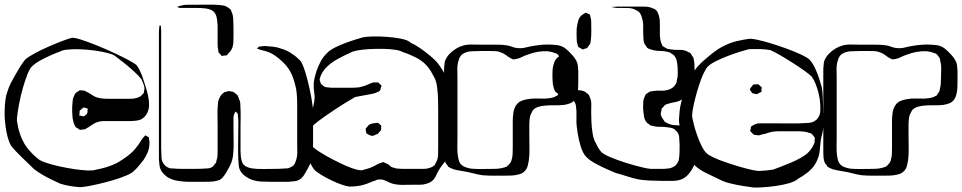

<svg xmlns="http://www.w3.org/2000/svg" viewBox="-44 -745 4244 847"><path d="M589 -39Q579 -26 568.5 -13.5Q558 -1 546 10Q537 19 512.5 29.5Q488 40 456 49.5Q424 59 391.5 66.5Q359 74 334.5 78Q310 82 301 80Q260 77 221 65Q206 58 184 47.5Q162 37 140 24Q118 11 103 -2Q81 -24 51.5 -52Q22 -80 5 -102Q-4 -117 -10 -139.5Q-16 -162 -19 -184Q-22 -206 -23 -221Q-24 -236 -23.5 -259Q-23 -282 -20 -304.5Q-17 -327 -11 -342Q-5 -362 5 -381Q15 -400 26 -419Q35 -435 45 -451Q55 -467 66 -481Q77 -492 106 -508Q135 -524 169.5 -539Q204 -554 233 -565Q262 -576 273 -578Q282 -580 311 -571Q340 -562 378.5 -546.5Q417 -531 455 -513.5Q493 -496 522 -480.5Q551 -465 560 -456Q579 -427 590 -389Q597 -369 603 -348Q609 -327 612 -306Q614 -293 613.5 -278.5Q613 -264 607 -250Q599 -230 578 -218Q568 -214 555 -212.5Q542 -211 530 -211H443Q429 -211 415 -211Q401 -211 387 -207Q375 -203 365.5 -196.5Q356 -190 345 -183Q342 -182 338.5 -179.5Q335 -177 332 -175Q329 -174 326 -174Q323 -174 321 -174Q313 -172 309 -172Q305 -174 302 -177Q299 -179 295.5 -180.5Q292 -182 290 -184Q289 -186 287.5 -189Q286 -192 285 -193Q281 -201 279.5 -209Q278 -217 276 -225Q275 -239 274.5 -253Q274 -267 275 -281Q276 -290 276.5 -300Q277 -310 281 -318Q283 -322 284.5 -326Q286 -330 288 -333Q290 -335 293.5 -337.5Q297 -340 299 -341Q301 -342 303 -343.5Q305 -345 306 -346Q308 -347 311.5 -346.5Q315 -346 317 -346Q319 -346 322.5 -346Q326 -346 328 -345Q331 -344 334 -342.5Q337 -341 340 -339Q351 -334 361.5 -326.5Q372 -319 384 -315Q401 -310 419.5 -309.5Q438 -309 455 -309H519Q529 -309 539 -309.5Q549 -310 559 -313Q563 -315 567 -316Q571 -317 574 -319Q578 -321 580.5 -324.5Q583 -328 586 -330Q587 -332 588 -332.5Q589 -333 590 -334Q590 -338 591 -340Q591 -344 592.5 -348Q594 -352 593 -356Q593 -360 592 -364Q591 -368 590 -371Q586 -383 579 -397Q567 -412 546.5 -430.5Q526 -449 505 -466Q484 -483 469 -494Q460 -503 435 -510Q410 -517 378 -521.5Q346 -526 313.5 -527.5Q281 -529 256 -526.5Q231 -524 222 -518Q207 -513 183 -502.5Q159 -492 135 -479Q111 -466 96 -451Q87 -442 77 -417Q67 -392 57.5 -359Q48 -326 41.5 -293Q35 -260 32 -235Q29 -210 33 -201Q35 -184 40 -167Q45 -150 52 -134Q57 -123 63.5 -111.5Q70 -100 78 -90Q88 -78 98.5 -67Q109 -56 122 -46Q131 -37 156.5 -28Q182 -19 216 -11.5Q250 -4 283.5 1Q317 6 342.5 7Q368 8 377 4Q400 0 425 -7.5Q450 -15 472 -26Q495 -39 519.5 -57.5Q544 -76 560 -98Q568 -108 574 -118Q580 -128 587 -137L595 -146Q596 -146 596 -147Q596 -148 597 -148Q598 -148 600.5 -146Q603 -144 604 -144Q606 -143 608.5 -142Q611 -141 612 -140Q613 -139 612.5 -137.5Q612 -136 613 -135Q614 -131 614 -128Q614 -125 615 -122Q616 -118 615.5 -114Q615 -110 615 -106Q614 -88 607 -72Q600 -56 589 -39ZM326 -232Q329 -234 334 -237.5Q339 -241 340 -244Q342 -247 342 -252Q342 -257 342 -260Q344 -262 343 -265Q342 -267 341 -266.5Q340 -266 338 -267Q336 -268 331 -269.5Q326 -271 324 -271Q323 -270 321 -268Q319 -266 317 -265Q316 -264 313 -261.5Q310 -259 308 -257Q307 -255 307 -251Q307 -247 307 -244Q307 -243 306 -240Q305 -237 306 -236Q307 -235 311 -235Q317 -232 326 -232Z M808 -724Q831 -724 866 -724.5Q901 -725 923 -723Q931 -722 939.5 -721Q948 -720 955 -716Q957 -715 959.5 -713.5Q962 -712 964 -710Q966 -709 968.5 -707Q971 -705 973 -703Q975 -702 975.5 -699Q976 -696 977 -694Q985 -678 985 -657Q986 -639 986 -621Q986 -603 986 -585Q986 -573 985.5 -559.5Q985 -546 981 -535Q975 -519 963 -509Q959 -502 956 -501Q954 -500 950.5 -500Q947 -500 945 -500Q943 -500 939.5 -499Q936 -498 934 -498Q933 -499 931 -502Q929 -505 927 -506Q926 -508 923.5 -510.5Q921 -513 920 -514Q919 -517 919 -523Q916 -535 916 -548V-633Q915 -645 913.5 -659Q912 -673 906 -684Q899 -696 886.5 -701.5Q874 -707 861 -708Q843 -710 825 -710Q807 -710 789 -710H749Q743 -711 740 -714Q738 -716 738 -716Q738 -716 741 -716Q744 -718 747.5 -718.5Q751 -719 754 -720Q767 -724 780.5 -724Q794 -724 808 -724ZM914 52Q900 56 885 56.5Q870 57 856 57H789Q767 57 741 53Q715 49 694 36Q686 30 678 22Q670 14 665 4Q660 -7 659 -20Q658 -33 657 -45V-480Q657 -495 657 -517Q657 -539 657 -560.5Q657 -582 657 -597Q657 -605 657.5 -612.5Q658 -620 659 -627Q659 -628 659.5 -631Q660 -634 662 -633Q666 -632 666 -628Q667 -620 667 -612Q667 -604 667 -596V-118Q667 -105 667 -92Q667 -79 668 -65Q668 -58 668.5 -49Q669 -40 672 -33Q681 -11 704 -3Q706 -2 709.5 -2Q713 -2 717 -2Q728 -1 739.5 -0.5Q751 0 762 0Q785 0 815.5 0Q846 0 868 -2Q883 -2 893 -9Q896 -11 898.5 -14.5Q901 -18 903 -20Q904 -22 905.5 -23.5Q907 -25 908 -26Q910 -28 910 -31.5Q910 -35 911 -37Q915 -48 915.5 -59.5Q916 -71 916 -82V-194Q916 -213 915.5 -231Q915 -249 916 -268Q917 -278 917.5 -288.5Q918 -299 922 -308Q924 -311 925.5 -315Q927 -319 929 -322Q935 -331 944 -337Q946 -339 950 -339.5Q954 -340 956 -341Q962 -343 964 -343Q966 -344 968.5 -343Q971 -342 972 -342Q975 -341 979 -341Q983 -341 986 -339Q988 -338 990 -336.5Q992 -335 993 -334Q995 -332 998.5 -329.5Q1002 -327 1004 -324Q1006 -320 1008 -315.5Q1010 -311 1011 -306Q1016 -298 1016 -287Q1016 -276 1017 -266Q1018 -246 1017.5 -225Q1017 -204 1017 -184V-82Q1017 -71 1018 -59.5Q1019 -48 1022 -37Q1023 -35 1023.5 -32Q1024 -29 1025 -27Q1032 -15 1043.5 -9.5Q1055 -4 1068 -2Q1091 1 1119 0.5Q1147 0 1169 0Q1181 0 1192.5 -0.5Q1204 -1 1215 -2Q1218 -2 1221.5 -2Q1225 -2 1228 -3Q1233 -5 1238.5 -7.5Q1244 -10 1247 -12Q1254 -17 1257.5 -25.5Q1261 -34 1263 -41Q1268 -58 1267.5 -77Q1267 -96 1267 -113V-246Q1267 -261 1267 -285Q1267 -309 1265 -332.5Q1263 -356 1258 -371Q1254 -388 1248.5 -403Q1243 -418 1235 -432Q1222 -455 1196.5 -478Q1171 -501 1148 -512Q1137 -517 1125.5 -520Q1114 -523 1102 -526Q1100 -528 1097 -528.5Q1094 -529 1092 -530Q1089 -530 1089 -531Q1089 -532 1091 -532Q1093 -534 1094.5 -536Q1096 -538 1098 -539Q1100 -540 1102.5 -540Q1105 -540 1106 -540Q1111 -541 1116 -541.5Q1121 -542 1125 -542Q1143 -541 1161 -539Q1179 -537 1195 -531Q1209 -527 1222.5 -520.5Q1236 -514 1248 -505Q1256 -500 1263.5 -493.5Q1271 -487 1278 -480Q1287 -471 1295.5 -448Q1304 -425 1311.5 -396Q1319 -367 1325 -337.5Q1331 -308 1334 -285Q1337 -262 1337 -253V-107Q1337 -92 1336.5 -76.5Q1336 -61 1333 -46Q1330 -34 1324.5 -22.5Q1319 -11 1313 0Q1306 12 1298.5 25Q1291 38 1279 46Q1269 53 1255 54.5Q1241 56 1228 57H1154Q1132 57 1110 56Q1088 55 1067 48Q1053 43 1039 33Q1025 23 1017 10Q1010 -2 1009 -17.5Q1008 -33 1007 -47Q1006 -70 1006.5 -102Q1007 -134 1007 -156Q1007 -175 1007.5 -193.5Q1008 -212 1006 -231Q1005 -234 1005.5 -238Q1006 -242 1004 -244Q1003 -246 1001.5 -247.5Q1000 -249 998 -250Q995 -253 995 -253Q994 -253 993 -249.5Q992 -246 991 -245Q990 -243 988.5 -240Q987 -237 987 -235Q986 -230 986 -224Q986 -218 986 -213Q986 -198 986 -173.5Q986 -149 986.5 -124.5Q987 -100 986 -85Q985 -75 984.5 -64.5Q984 -54 981 -43Q978 -29 971.5 -16Q965 -3 958 9Q952 20 944 31Q936 42 925 49Z M1564 69Q1548 74 1531 76Q1514 78 1497 78Q1486 77 1465 70Q1444 63 1420 51.5Q1396 40 1375 27.5Q1354 15 1343 4Q1327 -16 1319.5 -41.5Q1312 -67 1307 -89Q1301 -115 1301 -143Q1301 -166 1309 -193.5Q1317 -221 1326 -243Q1331 -254 1335 -266Q1339 -278 1341 -291Q1346 -313 1342.5 -334Q1339 -355 1340 -377Q1341 -391 1344.5 -404.5Q1348 -418 1352 -431Q1360 -454 1371.5 -475.5Q1383 -497 1402 -514Q1413 -525 1434 -535.5Q1455 -546 1479 -555Q1503 -564 1524 -570.5Q1545 -577 1556 -580Q1567 -583 1596.5 -584Q1626 -585 1661.5 -582.5Q1697 -580 1726.5 -574Q1756 -568 1767 -557Q1786 -548 1803.5 -536.5Q1821 -525 1837 -512Q1856 -498 1873.5 -481Q1891 -464 1903 -443Q1916 -428 1922 -399.5Q1928 -371 1930.5 -342.5Q1933 -314 1933 -299V-108Q1933 -94 1932.5 -79Q1932 -64 1927 -50Q1922 -35 1911.5 -22.5Q1901 -10 1893 4Q1885 17 1878 32.5Q1871 48 1857 57Q1853 60 1847 62Q1841 64 1836 66Q1823 70 1807 70Q1791 70 1777 70Q1755 70 1732 70.5Q1709 71 1687 65Q1672 60 1657.5 52.5Q1643 45 1626 47Q1622 47 1619 48Q1616 49 1613 51Q1600 55 1588.5 60Q1577 65 1564 69ZM1872 -403Q1865 -417 1857 -430.5Q1849 -444 1838 -456Q1817 -479 1785.5 -494Q1754 -509 1731 -516Q1722 -522 1699 -525.5Q1676 -529 1646.5 -529.5Q1617 -530 1587.5 -528.5Q1558 -527 1535 -523Q1512 -519 1503 -513Q1481 -504 1447 -485.5Q1413 -467 1392 -444Q1385 -436 1379 -426.5Q1373 -417 1369 -406Q1369 -404 1368 -401Q1367 -398 1366 -396Q1366 -392 1367.5 -388Q1369 -384 1370 -381Q1370 -380 1370.5 -378Q1371 -376 1375 -372Q1378 -370 1381.5 -367Q1385 -364 1388 -362Q1394 -360 1402.5 -359.5Q1411 -359 1417 -358H1480Q1495 -358 1510.5 -358Q1526 -358 1541 -360Q1551 -362 1560.5 -365Q1570 -368 1579 -372Q1584 -374 1590.5 -377Q1597 -380 1602 -381Q1604 -382 1607 -381.5Q1610 -381 1613 -381Q1615 -381 1618.5 -381.5Q1622 -382 1624 -381Q1629 -379 1631 -374Q1633 -373 1636 -370.5Q1639 -368 1639 -366Q1639 -365 1638 -362.5Q1637 -360 1636 -358Q1635 -356 1634.5 -351.5Q1634 -347 1632 -345Q1630 -342 1625 -340.5Q1620 -339 1617 -337Q1609 -333 1599.5 -331.5Q1590 -330 1582 -328Q1567 -325 1552 -322.5Q1537 -320 1523 -317Q1512 -311 1484 -294Q1456 -277 1424 -255.5Q1392 -234 1365.5 -214.5Q1339 -195 1331 -184Q1328 -175 1327.5 -165.5Q1327 -156 1326 -146Q1326 -122 1336 -97Q1345 -88 1368 -73.5Q1391 -59 1420.5 -43.5Q1450 -28 1479 -15Q1508 -2 1531 3.5Q1554 9 1563 3Q1576 0 1588.5 -4.5Q1601 -9 1613 -16Q1619 -20 1625 -22.5Q1631 -25 1638 -27Q1640 -28 1642.5 -29Q1645 -30 1646 -30Q1648 -30 1650 -28.5Q1652 -27 1653 -27Q1657 -26 1660 -24.5Q1663 -23 1666 -21Q1671 -19 1675 -15Q1679 -11 1683 -8Q1688 -7 1693.5 -5Q1699 -3 1703 -2Q1712 -1 1721 -0.5Q1730 0 1738 0H1794Q1808 0 1824 0Q1840 0 1853 -5Q1862 -7 1872 -15Q1875 -18 1877 -24Q1888 -41 1888.5 -61.5Q1889 -82 1889 -101V-261Q1889 -276 1888.5 -303.5Q1888 -331 1884.5 -359Q1881 -387 1872 -403ZM1588 -148 1577 -154Q1576 -155 1574.5 -155.5Q1573 -156 1572 -157Q1571 -159 1571 -162.5Q1571 -166 1570 -168L1569 -177Q1570 -179 1572 -181Q1574 -183 1575 -184Q1579 -190 1582 -193Q1589 -198 1597.5 -200Q1606 -202 1613 -202Q1615 -202 1618.5 -203Q1622 -204 1623 -203Q1626 -202 1629 -199Q1632 -196 1634 -194Q1635 -193 1636 -192.5Q1637 -192 1638 -190Q1639 -188 1637 -184Q1637 -182 1637.5 -177.5Q1638 -173 1636 -170Q1635 -169 1633 -166.5Q1631 -164 1629 -162L1622 -154Q1619 -153 1615.5 -152Q1612 -151 1609 -149Q1607 -148 1605 -147Q1603 -146 1601 -146Q1597 -145 1588 -148Z M2507 -384Q2507 -371 2506.5 -358.5Q2506 -346 2503 -333Q2502 -326 2498.5 -317.5Q2495 -309 2490 -303Q2482 -293 2469 -288.5Q2456 -284 2443 -282Q2422 -280 2401 -280.5Q2380 -281 2359 -279Q2346 -278 2332 -274Q2318 -270 2308 -260Q2305 -257 2303 -251Q2295 -239 2293 -224Q2291 -209 2291 -195Q2291 -180 2291 -153.5Q2291 -127 2291.5 -100.5Q2292 -74 2291 -59Q2290 -37 2284 -13.5Q2278 10 2255 21Q2253 22 2249 23Q2245 24 2242 25Q2226 29 2210 29.5Q2194 30 2178 30Q2156 30 2131.5 30Q2107 30 2084 28Q2063 25 2043 19.5Q2023 14 2003 11Q1988 8 1972.5 5.5Q1957 3 1943 -4L1933 -10Q1932 -12 1931 -14Q1930 -16 1929 -17Q1924 -22 1921 -28Q1918 -37 1916 -49Q1915 -60 1915 -72Q1915 -84 1915 -95V-441Q1916 -450 1916.5 -459Q1917 -468 1919 -476Q1923 -486 1929 -495Q1935 -504 1943 -511Q1954 -522 1969 -531Q1984 -540 1999 -544Q2017 -549 2037 -548.5Q2057 -548 2076 -548H2140Q2152 -548 2164.5 -547.5Q2177 -547 2190 -545Q2201 -544 2211 -540Q2221 -536 2231 -534Q2254 -530 2275 -535.5Q2296 -541 2318 -544Q2336 -547 2354 -548Q2372 -549 2390 -548Q2399 -547 2408.5 -546.5Q2418 -546 2427 -543Q2441 -539 2453 -529Q2465 -519 2475 -508Q2484 -499 2491.5 -488.5Q2499 -478 2503 -466Q2505 -459 2505.5 -450.5Q2506 -442 2507 -434ZM2132 0Q2146 0 2158.5 -1.5Q2171 -3 2183 -7Q2185 -8 2188 -9Q2191 -10 2193 -11Q2195 -13 2196.5 -14.5Q2198 -16 2199 -17Q2201 -20 2204 -22.5Q2207 -25 2208 -28Q2210 -30 2211 -33.5Q2212 -37 2213 -40Q2217 -53 2217.5 -66.5Q2218 -80 2218 -93V-210Q2218 -227 2220.5 -246.5Q2223 -266 2233 -281Q2241 -293 2254 -299Q2267 -305 2281 -307Q2301 -311 2322 -310.5Q2343 -310 2363 -310Q2374 -311 2384 -312.5Q2394 -314 2404 -318Q2406 -320 2409 -321Q2412 -322 2414 -323Q2416 -325 2417.5 -327.5Q2419 -330 2420 -332Q2422 -334 2423.5 -336.5Q2425 -339 2426 -341Q2428 -343 2428 -346Q2428 -349 2429 -351Q2432 -362 2433 -374Q2434 -386 2434 -398Q2434 -417 2435 -437Q2436 -457 2431 -475Q2430 -478 2430 -482Q2430 -486 2428 -489Q2422 -499 2414 -507Q2412 -509 2408.5 -509.5Q2405 -510 2403 -511Q2390 -517 2371 -519Q2349 -520 2326.5 -516Q2304 -512 2284 -504Q2271 -500 2259.5 -494Q2248 -488 2235 -485Q2232 -485 2228 -484Q2224 -483 2221 -483Q2219 -483 2216 -484.5Q2213 -486 2211 -487Q2199 -493 2188.5 -501.5Q2178 -510 2165 -514Q2154 -519 2140.5 -519.5Q2127 -520 2115 -520Q2097 -520 2079 -520Q2061 -520 2043 -519Q2022 -519 2007 -512Q2002 -510 1997 -507Q1990 -502 1985.5 -494Q1981 -486 1979 -478Q1973 -459 1973.5 -438.5Q1974 -418 1974 -398V-134Q1974 -115 1973.5 -95.5Q1973 -76 1976 -56Q1977 -48 1979.5 -39Q1982 -30 1987 -23Q1995 -13 2008 -8Q2021 -3 2034 -1Q2057 1 2082.5 0.5Q2108 0 2132 0Z M3024 -37Q3023 -33 3022 -28.5Q3021 -24 3019 -19Q3012 0 2997 19Q2982 38 2963 46Q2944 53 2922 53Q2900 53 2880 53Q2858 53 2823.5 51.5Q2789 50 2766 45Q2744 40 2719.5 32Q2695 24 2672 18Q2657 12 2632.5 1Q2608 -10 2583 -23.5Q2558 -37 2543 -52Q2528 -67 2518.5 -97Q2509 -127 2504.5 -156.5Q2500 -186 2499 -201V-254Q2498 -262 2497.5 -270.5Q2497 -279 2495 -286Q2486 -309 2467 -316Q2457 -321 2446 -322Q2435 -323 2425 -327Q2422 -328 2419 -330.5Q2416 -333 2414 -334Q2413 -336 2411 -337Q2409 -338 2407 -339Q2402 -346 2399.5 -355Q2397 -364 2395 -373Q2394 -383 2393.5 -393Q2393 -403 2393 -413Q2393 -423 2393.5 -433Q2394 -443 2396 -453Q2398 -461 2401 -469.5Q2404 -478 2409 -485Q2412 -488 2417 -492.5Q2422 -497 2426 -498Q2428 -499 2431 -499Q2434 -499 2437 -500Q2438 -500 2441 -501Q2444 -502 2445 -501Q2447 -500 2447.5 -499Q2448 -498 2449 -497Q2451 -494 2454 -491Q2457 -488 2458 -485Q2459 -484 2458.5 -481.5Q2458 -479 2458 -477Q2459 -472 2459 -466.5Q2459 -461 2459 -456Q2458 -432 2459 -408Q2459 -401 2460 -393.5Q2461 -386 2463 -380Q2473 -359 2493 -351Q2503 -347 2514 -346.5Q2525 -346 2535 -341Q2538 -340 2540.5 -337.5Q2543 -335 2546 -333Q2551 -331 2552 -328Q2554 -326 2555.5 -322.5Q2557 -319 2558 -316Q2565 -302 2564.5 -284Q2564 -266 2564 -250Q2564 -235 2565 -208.5Q2566 -182 2570.5 -155Q2575 -128 2585 -113Q2594 -92 2608 -75Q2619 -64 2650 -51Q2681 -38 2718 -26.5Q2755 -15 2786 -7.5Q2817 0 2828 0H2884Q2892 -1 2901.5 -1.5Q2911 -2 2918 -5Q2940 -12 2948 -33Q2950 -35 2950 -38Q2950 -41 2951 -44Q2953 -56 2953.5 -68Q2954 -80 2954 -92Q2954 -100 2954 -108Q2954 -116 2953 -124Q2953 -132 2952 -142Q2951 -152 2946 -159Q2945 -162 2942 -164.5Q2939 -167 2937 -169Q2936 -171 2934.5 -172.5Q2933 -174 2931 -175Q2924 -180 2914 -181.5Q2904 -183 2896 -184Q2882 -186 2867 -185.5Q2852 -185 2838 -189Q2835 -190 2831.5 -190.5Q2828 -191 2825 -192Q2822 -194 2819 -197Q2816 -200 2813 -201Q2800 -212 2797 -231.5Q2794 -251 2793 -267Q2793 -280 2793.5 -293.5Q2794 -307 2800 -318Q2802 -325 2805 -329Q2807 -331 2809 -332Q2811 -333 2812 -334Q2814 -336 2817 -337.5Q2820 -339 2822 -340Q2825 -342 2828.5 -342Q2832 -342 2835 -343Q2852 -346 2871 -345Q2890 -344 2907 -350Q2929 -357 2939 -378Q2941 -381 2941 -384.5Q2941 -388 2942 -391Q2946 -406 2946 -421.5Q2946 -437 2945 -452Q2944 -465 2941 -478Q2938 -491 2929 -501Q2926 -504 2922 -506L2912 -513Q2910 -514 2907 -514.5Q2904 -515 2902 -516Q2887 -520 2871.5 -520Q2856 -520 2841 -523Q2834 -525 2825 -527.5Q2816 -530 2810 -535Q2809 -537 2808 -539Q2807 -541 2805 -543Q2804 -545 2802 -547.5Q2800 -550 2799 -552Q2796 -559 2795 -568Q2794 -577 2794 -584Q2793 -604 2793.5 -625.5Q2794 -647 2788 -666Q2786 -674 2782.5 -681.5Q2779 -689 2773 -694Q2771 -696 2767.5 -697.5Q2764 -699 2762 -700Q2747 -709 2729 -709.5Q2711 -710 2694 -710Q2687 -710 2679.5 -710Q2672 -710 2665 -712Q2663 -712 2661 -712.5Q2659 -713 2654 -714Q2655 -715 2657 -715H2666Q2675 -716 2683.5 -716Q2692 -716 2701 -716H2794Q2805 -716 2815.5 -714.5Q2826 -713 2836 -708Q2839 -707 2842 -706Q2845 -705 2847 -703Q2854 -698 2857.5 -690Q2861 -682 2863 -674Q2866 -664 2866.5 -654.5Q2867 -645 2867 -635V-587Q2868 -577 2869.5 -568Q2871 -559 2875 -551Q2876 -549 2877 -546Q2878 -543 2880 -541Q2881 -540 2883.5 -539Q2886 -538 2887 -537Q2890 -536 2893 -533.5Q2896 -531 2899 -530Q2903 -529 2907 -528.5Q2911 -528 2915 -527Q2935 -524 2955 -525Q2975 -526 2993 -515Q2999 -513 3002 -510Q3004 -509 3005.5 -505.5Q3007 -502 3008 -500L3015 -491Q3016 -488 3016 -485Q3016 -482 3017 -480Q3019 -470 3019.5 -459Q3020 -448 3020 -437Q3020 -424 3019.5 -410.5Q3019 -397 3016 -383Q3012 -363 3000.5 -343.5Q2989 -324 2972 -312Q2968 -308 2963 -305Q2958 -302 2953 -300Q2940 -295 2926.5 -293Q2913 -291 2900 -286Q2898 -285 2895 -284.5Q2892 -284 2890 -282Q2888 -281 2886.5 -278.5Q2885 -276 2883 -274L2875 -266Q2874 -264 2874 -261.5Q2874 -259 2874 -257Q2873 -254 2872 -251Q2871 -248 2871 -245Q2871 -231 2882 -218Q2884 -215 2886 -211.5Q2888 -208 2891 -206Q2893 -205 2896 -204Q2899 -203 2901 -201Q2915 -194 2930.5 -193Q2946 -192 2961 -191Q2970 -190 2979.5 -189Q2989 -188 2996 -184Q2998 -183 3000 -182Q3002 -181 3003 -180Q3005 -179 3008.5 -176.5Q3012 -174 3014 -172Q3017 -167 3019 -162Q3027 -148 3027.5 -131Q3028 -114 3028 -99V-77Q3028 -68 3027 -58Q3026 -48 3024 -37ZM2500 -619Q2502 -636 2507 -654Q2512 -672 2528 -682Q2530 -683 2533.5 -685.5Q2537 -688 2540 -689Q2542 -689 2546.5 -686.5Q2551 -684 2553 -683Q2555 -682 2556 -682Q2557 -682 2558 -681Q2560 -677 2560 -673Q2562 -667 2563 -662Q2564 -657 2564 -651Q2564 -632 2564.5 -612.5Q2565 -593 2563 -573Q2562 -569 2561.5 -562.5Q2561 -556 2559 -551L2552 -542Q2551 -541 2549.5 -538Q2548 -535 2546 -533Q2545 -532 2541 -531.5Q2537 -531 2535 -530Q2534 -529 2531.5 -528Q2529 -527 2527 -527Q2525 -527 2522.5 -529Q2520 -531 2518 -532Q2516 -533 2513 -534.5Q2510 -536 2508 -537Q2506 -539 2505 -544Q2504 -549 2503 -553Q2501 -558 2500.5 -563Q2500 -568 2500 -574Q2499 -594 2500 -619Z M3568 -57Q3565 -48 3561 -38.5Q3557 -29 3552 -21Q3539 0 3518.5 16Q3498 32 3476 44Q3465 55 3437.5 63Q3410 71 3377.5 75.5Q3345 80 3317.5 81.5Q3290 83 3279 82Q3264 80 3234.5 75.5Q3205 71 3175.5 63.5Q3146 56 3131 47Q3109 36 3075.5 20.5Q3042 5 3019 -17Q3008 -28 2996 -55.5Q2984 -83 2974 -115.5Q2964 -148 2957.5 -175.5Q2951 -203 2951 -214Q2952 -234 2954 -254Q2956 -274 2961 -293Q2965 -310 2970.5 -327.5Q2976 -345 2983 -361Q2993 -384 3005 -408Q3017 -432 3034 -452Q3047 -466 3061 -478.5Q3075 -491 3090 -503Q3106 -516 3123 -527.5Q3140 -539 3159 -547Q3182 -558 3208 -564Q3234 -570 3256 -573Q3265 -576 3292.5 -570.5Q3320 -565 3356 -554Q3392 -543 3427.5 -530Q3463 -517 3490.5 -504Q3518 -491 3527 -482Q3541 -467 3551.5 -444.5Q3562 -422 3569.5 -399Q3577 -376 3581 -361Q3585 -340 3585.5 -318.5Q3586 -297 3587 -275Q3587 -253 3588.5 -230Q3590 -207 3588 -184Q3587 -168 3582.5 -152.5Q3578 -137 3576 -120Q3574 -105 3573 -89.5Q3572 -74 3568 -57ZM3259 -528Q3248 -525 3223 -517.5Q3198 -510 3169 -499Q3140 -488 3115 -475.5Q3090 -463 3079 -452Q3070 -443 3059.5 -420.5Q3049 -398 3039.5 -368.5Q3030 -339 3022.5 -309.5Q3015 -280 3011.5 -257.5Q3008 -235 3010 -226Q3012 -215 3017.5 -193.5Q3023 -172 3031.5 -148Q3040 -124 3050.5 -102.5Q3061 -81 3072 -70Q3081 -61 3104.5 -50Q3128 -39 3159 -28.5Q3190 -18 3221 -9Q3252 0 3275.5 5Q3299 10 3308 9Q3337 8 3367 3Q3378 -1 3399 -9Q3420 -17 3444 -27Q3468 -37 3489 -49Q3510 -61 3521 -72Q3536 -87 3545 -106Q3546 -108 3547 -110.5Q3548 -113 3549 -115Q3550 -118 3549.5 -121Q3549 -124 3550 -127Q3550 -129 3550.5 -132.5Q3551 -136 3550 -138Q3549 -140 3547 -142.5Q3545 -145 3543 -147Q3542 -149 3540 -151.5Q3538 -154 3536 -155Q3533 -157 3525 -159Q3515 -163 3504.5 -164Q3494 -165 3483 -166H3419Q3406 -166 3392.5 -166Q3379 -166 3365 -164Q3353 -162 3341.5 -158Q3330 -154 3318 -152Q3314 -151 3310 -149.5Q3306 -148 3302 -148Q3298 -148 3294 -149Q3290 -150 3286 -150Q3285 -151 3283.5 -150.5Q3282 -150 3281 -151Q3279 -153 3276.5 -155.5Q3274 -158 3272 -160Q3271 -161 3269 -163Q3267 -165 3266 -166Q3265 -168 3266 -172Q3267 -176 3268 -177Q3268 -179 3268 -182Q3268 -185 3269 -186Q3270 -188 3273.5 -189.5Q3277 -191 3278 -192Q3292 -201 3309 -201Q3326 -201 3342 -201Q3353 -201 3375.5 -201Q3398 -201 3424.5 -200.5Q3451 -200 3473.5 -200.5Q3496 -201 3507 -202Q3515 -202 3524.5 -203Q3534 -204 3542 -207Q3562 -215 3571 -237Q3574 -244 3574.5 -253Q3575 -262 3575 -269Q3575 -300 3567 -334Q3562 -354 3555 -372.5Q3548 -391 3537 -407Q3526 -418 3500.5 -436Q3475 -454 3445.5 -472.5Q3416 -491 3390.5 -505.5Q3365 -520 3354 -524Q3332 -528 3308 -528.5Q3284 -529 3259 -528ZM3267 -357 3276 -368Q3277 -369 3277.5 -370Q3278 -371 3279 -372Q3281 -373 3285 -372.5Q3289 -372 3291 -373Q3293 -373 3296 -373.5Q3299 -374 3300 -373Q3303 -372 3306 -369Q3309 -366 3311 -364Q3315 -362 3316 -360Q3317 -359 3316 -355Q3315 -351 3315 -349Q3315 -348 3315.5 -345Q3316 -342 3315 -340Q3314 -339 3310.5 -337.5Q3307 -336 3305 -335Q3303 -334 3300 -332Q3297 -330 3295 -330Q3294 -329 3291.5 -330Q3289 -331 3287 -331Q3285 -332 3280.5 -332.5Q3276 -333 3274 -334Q3272 -336 3270.5 -339.5Q3269 -343 3267 -345Q3266 -347 3265 -348Q3264 -349 3264 -350Q3264 -351 3267 -357Z M4180 -384Q4180 -371 4179.5 -358.5Q4179 -346 4176 -333Q4175 -326 4171.5 -317.5Q4168 -309 4163 -303Q4155 -293 4142 -288.5Q4129 -284 4116 -282Q4095 -280 4074 -280.5Q4053 -281 4032 -279Q4019 -278 4005 -274Q3991 -270 3981 -260Q3978 -257 3976 -251Q3968 -239 3966 -224Q3964 -209 3964 -195Q3964 -180 3964 -153.5Q3964 -127 3964.5 -100.5Q3965 -74 3964 -59Q3963 -37 3957 -13.5Q3951 10 3928 21Q3926 22 3922 23Q3918 24 3915 25Q3899 29 3883 29.5Q3867 30 3851 30Q3829 30 3804.5 30Q3780 30 3757 28Q3736 25 3716 19.5Q3696 14 3676 11Q3661 8 3645.5 5.5Q3630 3 3616 -4L3606 -10Q3605 -12 3604 -14Q3603 -16 3602 -17Q3597 -22 3594 -28Q3591 -37 3589 -49Q3588 -60 3588 -72Q3588 -84 3588 -95V-441Q3589 -450 3589.5 -459Q3590 -468 3592 -476Q3596 -486 3602 -495Q3608 -504 3616 -511Q3627 -522 3642 -531Q3657 -540 3672 -544Q3690 -549 3710 -548.5Q3730 -548 3749 -548H3813Q3825 -548 3837.5 -547.5Q3850 -547 3863 -545Q3874 -544 3884 -540Q3894 -536 3904 -534Q3927 -530 3948 -535.5Q3969 -541 3991 -544Q4009 -547 4027 -548Q4045 -549 4063 -548Q4072 -547 4081.5 -546.5Q4091 -546 4100 -543Q4114 -539 4126 -529Q4138 -519 4148 -508Q4157 -499 4164.5 -488.5Q4172 -478 4176 -466Q4178 -459 4178.5 -450.5Q4179 -442 4180 -434ZM3805 0Q3819 0 3831.5 -1.5Q3844 -3 3856 -7Q3858 -8 3861 -9Q3864 -10 3866 -11Q3868 -13 3869.5 -14.5Q3871 -16 3872 -17Q3874 -20 3877 -22.5Q3880 -25 3881 -28Q3883 -30 3884 -33.5Q3885 -37 3886 -40Q3890 -53 3890.5 -66.5Q3891 -80 3891 -93V-210Q3891 -227 3893.5 -246.5Q3896 -266 3906 -281Q3914 -293 3927 -299Q3940 -305 3954 -307Q3974 -311 3995 -310.5Q4016 -310 4036 -310Q4047 -311 4057 -312.5Q4067 -314 4077 -318Q4079 -320 4082 -321Q4085 -322 4087 -323Q4089 -325 4090.5 -327.5Q4092 -330 4093 -332Q4095 -334 4096.5 -336.5Q4098 -339 4099 -341Q4101 -343 4101 -346Q4101 -349 4102 -351Q4105 -362 4106 -374Q4107 -386 4107 -398Q4107 -417 4108 -437Q4109 -457 4104 -475Q4103 -478 4103 -482Q4103 -486 4101 -489Q4095 -499 4087 -507Q4085 -509 4081.5 -509.5Q4078 -510 4076 -511Q4063 -517 4044 -519Q4022 -520 3999.5 -516Q3977 -512 3957 -504Q3944 -500 3932.5 -494Q3921 -488 3908 -485Q3905 -485 3901 -484Q3897 -483 3894 -483Q3892 -483 3889 -484.5Q3886 -486 3884 -487Q3872 -493 3861.5 -501.5Q3851 -510 3838 -514Q3827 -519 3813.5 -519.5Q3800 -520 3788 -520Q3770 -520 3752 -520Q3734 -520 3716 -519Q3695 -519 3680 -512Q3675 -510 3670 -507Q3663 -502 3658.5 -494Q3654 -486 3652 -478Q3646 -459 3646.5 -438.5Q3647 -418 3647 -398V-134Q3647 -115 3646.5 -95.5Q3646 -76 3649 -56Q3650 -48 3652.5 -39Q3655 -30 3660 -23Q3668 -13 3681 -8Q3694 -3 3707 -1Q3730 1 3755.5 0.5Q3781 0 3805 0Z"/></svg>

Font: Rubik Vinyl
Style: Regular
Weight: 400
Designer: Hubert and Fischer, NaN
Foundry: Hubert and Fischer, NaN
Version: Version 2.200